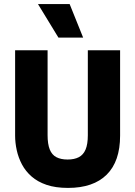

<svg xmlns="http://www.w3.org/2000/svg" viewBox="-20 -906 662 940"><path d="M313 14Q252 14 208 -1Q164 -16 134.5 -42Q105 -68 87.5 -101Q70 -134 62 -170.5Q54 -207 54 -242V-660H213V-244Q213 -201 223.5 -174.5Q234 -148 256 -136.5Q278 -125 311 -125Q344 -125 366 -136.5Q388 -148 399 -174Q410 -200 410 -244V-660H568V-242Q568 -116 502.5 -51Q437 14 313 14ZM266 -722 166 -886H321L387 -722Z"/></svg>

Font: Bricolage Grotesque 24pt SemiCondensed ExtraBold
Style: Regular
Weight: 800
Width: 4
Designer: Mathieu Triay
Foundry: Atelier Triay
Version: Version 1.001;gftools[0.9.33.dev8+g029e19f]